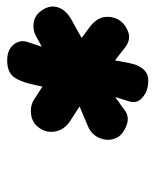

<svg xmlns="http://www.w3.org/2000/svg" viewBox="34 -1072 452 561"><g transform="rotate(-90 260.5 -792.0)"><path d="M284.5 -587.5Q266 -591.5 252 -605.8Q238 -620 244 -640L257 -682L217.5 -653.5Q198 -639.5 173.8 -649Q149.5 -658.5 140 -674Q126.5 -697.5 135.8 -724Q145 -750.5 172.5 -762L229.5 -786L188.5 -812.5Q161 -830 156.2 -857.8Q151.5 -885.5 170 -908Q183.5 -925 207.5 -927.8Q231.5 -930.5 249.5 -919L287.5 -894.5L291.5 -913.5Q302 -962.5 317 -980Q332 -997.5 364 -997.5Q395 -997.5 410 -979Q425 -960.5 418 -938.5L404 -896.5L434.5 -913Q453.5 -923.5 475 -920Q496.5 -916.5 510.5 -896Q526.5 -872.5 519 -849Q511.5 -825.5 482.5 -809.5L429.5 -780L460.5 -757Q489 -736 491 -710.5Q493 -685 478.5 -665.5Q466 -650 444.8 -643.2Q423.5 -636.5 402 -653L364 -682.5L356.5 -642Q351 -612 334.8 -596.2Q318.5 -580.5 284.5 -587.5Z"/></g></svg>

Font: Edu AU VIC WA NT Hand
Style: Bold
Weight: 700
Version: Version 1.001